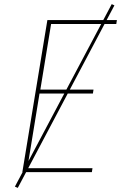

<svg xmlns="http://www.w3.org/2000/svg" viewBox="-20 -832 616 928"><path d="M88 0H424L427 -19H112L171 -380H429L432 -399H175L227 -716H542L545 -735H209ZM66 76 533 -806 520 -812 52 70Z"/></svg>

Font: Iosevka Sparkle Thin Oblique
Style: Regular
Weight: 100
Italic angle: -9°
Designer: Belleve Invis
Foundry: Belleve Invis
Version: Version 4.5.0; ttfautohint (v1.8.3)